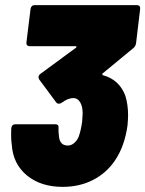

<svg xmlns="http://www.w3.org/2000/svg" viewBox="-20 -720 566 748"><path d="M479 -271Q479 -259 477 -233Q466 -151 428 -95Q395 -46 342.5 -19Q290 8 224 8Q139 8 85 -36.5Q31 -81 26 -155Q22 -182 24 -221Q26 -236 41 -236H195Q210 -236 208 -221V-211Q208 -202 210 -186Q212 -170 220.5 -161.5Q229 -153 244 -153Q257 -153 268 -162Q279 -171 286 -186Q295 -210 300 -246Q302 -270 302 -278Q302 -306 292 -322Q282 -338 266 -338Q245 -338 221 -320Q216 -316 209 -316Q203 -316 199 -321L133 -410Q130 -415 130 -419Q130 -426 137 -432L276 -534Q278 -536 278 -538Q278 -540 275 -540H95Q89 -540 85.5 -544Q82 -548 83 -555L99 -685Q100 -692 104 -696Q108 -700 115 -700H514Q520 -700 523.5 -696Q527 -692 526 -685L510 -551Q508 -540 500 -533L380 -434Q378 -433 378.5 -430.5Q379 -428 381 -427Q444 -410 468 -348Q479 -313 479 -271Z"/></svg>

Font: Barlow Semi Condensed Black
Style: Italic
Weight: 900
Width: 4
Italic angle: -7°
Designer: Jeremy Tribby
Foundry: Tribby Type
Version: Version 1.408